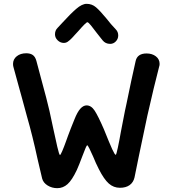

<svg xmlns="http://www.w3.org/2000/svg" viewBox="-20 -983 901 1002"><path d="M200 -51Q186 -109 176 -153Q150 -274 120 -378Q84 -511 85 -506L51 -630Q48 -639 48 -649Q48 -674 67.5 -689.5Q87 -705 117 -705Q138 -705 151 -696Q164 -687 170 -665L195 -571Q226 -458 238 -405L258 -312Q269 -260 279 -217Q289 -174 293 -174Q296 -174 305 -195Q314 -216 324 -244Q329 -257 335 -274.5Q341 -292 350 -314Q353 -321 368.5 -360Q384 -399 399.5 -416Q415 -433 432 -433Q456 -433 474 -405.5Q492 -378 522 -309Q552 -234 565.5 -204.5Q579 -175 584 -175Q587 -175 595 -212.5Q603 -250 611 -296L632 -404L640 -441Q666 -569 688 -665Q697 -704 745 -704Q774 -704 793.5 -689Q813 -674 813 -649Q813 -642 810 -633Q785 -538 749 -379Q740 -338 705 -170Q703 -159 682 -57Q676 -31 656.5 -17Q637 -3 606 -3Q573 -3 548 -25Q523 -47 496 -100Q480 -131 466 -166Q456 -189 447 -207Q438 -225 435 -225Q431 -225 411 -171Q392 -120 381 -96Q356 -43 332.5 -22Q309 -1 279 -1Q251 -1 228.5 -15Q206 -29 200 -51ZM515 -773 485 -811Q468 -834 454.5 -850.5Q441 -867 436 -867Q429 -867 389 -821Q379 -811 371 -801.5Q363 -792 355 -784Q342 -771 333 -765Q324 -759 313 -759Q295 -759 281 -772.5Q267 -786 267 -804Q267 -824 280 -837L307 -866Q347 -910 377.5 -936.5Q408 -963 432 -963Q460 -963 481 -945Q502 -927 535 -887Q558 -857 584 -830Q597 -817 597 -798Q597 -780 584.5 -767Q572 -754 555 -754Q530 -754 515 -773Z"/></svg>

Font: Mali SemiBold
Style: Regular
Weight: 600
Designer: Kitiyaporn Chalermlarp | Katatrad Aksorn Co.,Ltd.
Foundry: Cadson Demak Co.,Ltd.
Version: Version 1.000; ttfautohint (v1.6)